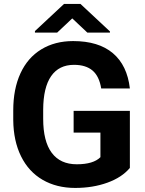

<svg xmlns="http://www.w3.org/2000/svg" viewBox="-20 -925 721 955"><path d="M626 -89.8Q586.4 -42.5 514.2 -16.4Q441.9 9.8 354 9.8Q261.7 9.8 192.1 -30.5Q122.6 -70.8 84.7 -147.5Q46.9 -224.1 45.9 -327.6V-376Q45.9 -482.4 81.8 -560.3Q117.7 -638.2 185.3 -679.4Q252.9 -720.7 343.8 -720.7Q470.2 -720.7 541.5 -660.4Q612.8 -600.1 626 -484.9H483.4Q473.6 -545.9 440.2 -574.2Q406.7 -602.5 348.1 -602.5Q273.4 -602.5 234.4 -546.4Q195.3 -490.2 194.8 -379.4V-334Q194.8 -222.2 237.3 -165Q279.8 -107.9 361.8 -107.9Q444.3 -107.9 479.5 -143.1V-265.6H346.2V-373.5H626ZM526.9 -768.6V-762.7H414.6L339.4 -833.5L264.2 -762.7H153.8V-770.5L298.3 -905.3H380.4Z"/></svg>

Font: Robotiche
Style: Bold
Weight: 700
Designer: Google
Version: Version 2.001150; 2014